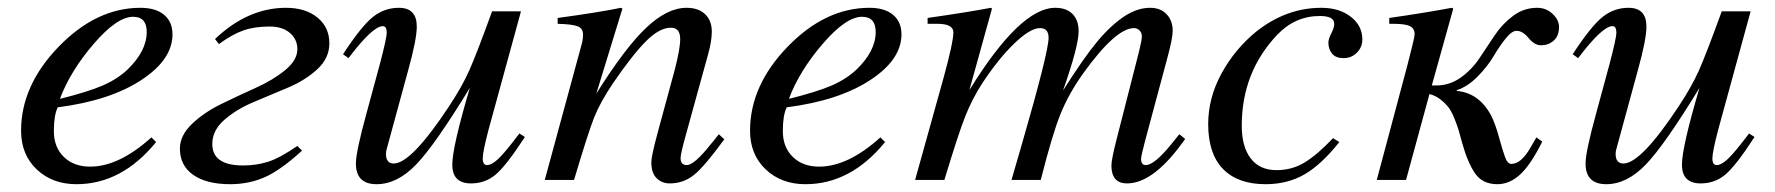

<svg xmlns="http://www.w3.org/2000/svg" viewBox="-20 -461 4548 492"><path d="M368 -109 380 -97Q292 11 176 11Q114 11 74 -27Q34 -65 34 -126Q34 -242 130.5 -341.5Q227 -441 340 -441Q379 -441 400.5 -423Q422 -405 422 -373Q422 -308 341.5 -255.5Q261 -203 128 -186Q118 -166 118 -125Q118 -84 143.5 -59Q169 -34 211 -34Q285 -34 368 -109ZM134 -209 135 -208Q203 -225 241 -241Q279 -257 306 -282Q356 -330 356 -379Q356 -418 321 -418Q280 -418 220.5 -349Q161 -280 134 -209Z M541 -348 531 -361Q615 -441 713 -441Q763 -441 793.5 -416Q824 -391 824 -350Q824 -312 793 -283.5Q762 -255 718 -236.5Q674 -218 630 -199.5Q586 -181 555 -154Q524 -127 524 -92Q524 -37 603 -37Q637 -37 667 -46.5Q697 -56 742 -87L754 -75Q698 -24 657.5 -6.5Q617 11 570 11Q509 11 475 -13Q441 -37 441 -80Q441 -114 472 -143.5Q503 -173 547 -194.5Q591 -216 635.5 -236Q680 -256 711 -281.5Q742 -307 742 -335Q742 -360 723 -376.5Q704 -393 671 -393Q632 -393 603.5 -383Q575 -373 541 -348Z M1311 -119 1325 -110Q1277 -36 1250 -13.5Q1223 9 1187 9Q1139 9 1139 -39Q1139 -84 1184 -236Q1095 -90 1046.5 -39.5Q998 11 945 11Q892 11 892 -42Q892 -72 919 -170L954 -299Q971 -364 971 -377Q971 -394 961 -394Q935 -394 873 -312L859 -322Q906 -394 935.5 -417.5Q965 -441 1002 -441Q1048 -441 1048 -393Q1048 -360 1026 -281L972 -83Q969 -74 969 -67Q969 -42 989 -42Q1034 -42 1131 -189Q1164 -239 1182.5 -280.5Q1201 -322 1241 -432H1315L1232 -129Q1217 -72 1217 -55Q1217 -38 1228 -38Q1240 -38 1257 -54Q1274 -70 1311 -119Z M1822 -117 1836 -104Q1785 -34 1758 -12.5Q1731 9 1696 9Q1676 9 1662.5 -4.5Q1649 -18 1649 -45Q1649 -61 1665 -120L1709 -282Q1723 -336 1723 -361Q1723 -390 1699 -390Q1670 -390 1635.5 -355.5Q1601 -321 1551 -248Q1518 -199 1502.5 -160Q1487 -121 1451 0H1376L1472 -353Q1474 -363 1474 -373Q1474 -388 1460.5 -393.5Q1447 -399 1409 -400V-415Q1513 -429 1571 -441L1575 -439L1508 -221Q1582 -339 1636 -390Q1690 -441 1739 -441Q1770 -441 1787 -424.5Q1804 -408 1804 -380Q1804 -355 1794 -320L1738 -117Q1724 -67 1724 -56Q1724 -38 1740 -38Q1759 -38 1801 -91Q1808 -99 1822 -117Z M2236 -109 2248 -97Q2160 11 2044 11Q1982 11 1942 -27Q1902 -65 1902 -126Q1902 -242 1998.5 -341.5Q2095 -441 2208 -441Q2247 -441 2268.5 -423Q2290 -405 2290 -373Q2290 -308 2209.5 -255.5Q2129 -203 1996 -186Q1986 -166 1986 -125Q1986 -84 2011.5 -59Q2037 -34 2079 -34Q2153 -34 2236 -109ZM2002 -209 2003 -208Q2071 -225 2109 -241Q2147 -257 2174 -282Q2224 -330 2224 -379Q2224 -418 2189 -418Q2148 -418 2088.5 -349Q2029 -280 2002 -209Z M3017 -105 3012 -98Q2935 9 2868 9Q2828 9 2828 -37Q2828 -52 2841 -103L2899 -330Q2906 -358 2906 -368Q2906 -377 2900 -383Q2894 -389 2886 -389Q2839 -389 2755 -272Q2718 -220 2697 -167.5Q2676 -115 2647 0H2572L2599 -93Q2667 -328 2667 -364Q2667 -389 2645 -389Q2620 -389 2579 -349.5Q2538 -310 2496 -246Q2471 -207 2453.5 -163Q2436 -119 2400 0H2325L2398 -262Q2423 -353 2423 -378Q2423 -400 2382 -400H2357V-415Q2462 -430 2519 -441L2522 -439L2464 -230Q2594 -441 2684 -441Q2713 -441 2728.5 -425Q2744 -409 2744 -381Q2744 -343 2704 -229Q2757 -313 2792.5 -355.5Q2828 -398 2864 -421Q2896 -441 2927 -441Q2954 -441 2969.5 -424.5Q2985 -408 2985 -382Q2985 -363 2972 -315L2914 -99Q2904 -61 2904 -54Q2904 -38 2916 -38Q2938 -38 2981 -91L3002 -117Z M3396 -107 3412 -97Q3366 -39 3322.5 -14Q3279 11 3223 11Q3152 11 3114 -28Q3076 -67 3076 -143Q3076 -210 3110 -272.5Q3144 -335 3199 -380Q3276 -441 3366 -441Q3412 -441 3441.5 -418Q3471 -395 3471 -360Q3471 -340 3457 -326Q3443 -312 3423 -312Q3403 -312 3393.5 -323.5Q3384 -335 3384 -352Q3384 -361 3391.5 -375.5Q3399 -390 3399 -400Q3399 -420 3362 -420Q3299 -420 3253 -372Q3162 -276 3162 -139Q3162 -85 3185 -55Q3208 -25 3251 -25Q3290 -25 3322 -44Q3354 -63 3396 -107Z M3649 -242H3660Q3695 -242 3723.5 -262.5Q3752 -283 3771.5 -312.5Q3791 -342 3810.5 -371Q3830 -400 3857.5 -420.5Q3885 -441 3919 -441Q3942 -441 3958.5 -425.5Q3975 -410 3975 -392Q3975 -369 3961.5 -357Q3948 -345 3929 -345Q3912 -345 3897 -363.5Q3882 -382 3866 -382Q3854 -382 3838 -362Q3822 -342 3807 -316.5Q3792 -291 3766.5 -265Q3741 -239 3713 -230V-228Q3770 -223 3801 -165Q3812 -143 3821 -110Q3830 -77 3836.5 -59Q3843 -41 3853 -41Q3878 -41 3902 -83Q3907 -91 3917 -109L3932 -98Q3902 -38 3875 -13.5Q3848 11 3817 11Q3779 11 3760 -16.5Q3741 -44 3727 -94Q3721 -116 3718 -126.5Q3715 -137 3707.5 -156Q3700 -175 3692.5 -185Q3685 -195 3672 -205.5Q3659 -216 3643 -220L3583 0H3508L3586 -292Q3605 -365 3605 -373Q3605 -388 3593 -394Q3581 -400 3551 -400H3540V-415Q3631 -428 3700 -441L3704 -439Z M4462 -119 4476 -110Q4428 -36 4401 -13.5Q4374 9 4338 9Q4290 9 4290 -39Q4290 -84 4335 -236Q4246 -90 4197.5 -39.5Q4149 11 4096 11Q4043 11 4043 -42Q4043 -72 4070 -170L4105 -299Q4122 -364 4122 -377Q4122 -394 4112 -394Q4086 -394 4024 -312L4010 -322Q4057 -394 4086.5 -417.5Q4116 -441 4153 -441Q4199 -441 4199 -393Q4199 -360 4177 -281L4123 -83Q4120 -74 4120 -67Q4120 -42 4140 -42Q4185 -42 4282 -189Q4315 -239 4333.5 -280.5Q4352 -322 4392 -432H4466L4383 -129Q4368 -72 4368 -55Q4368 -38 4379 -38Q4391 -38 4408 -54Q4425 -70 4462 -119Z"/></svg>

Font: STIX MathJax Alphabets
Style: Italic
Weight: 400
Italic angle: -16.33°
Designer: MicroPress Inc., with final additions and corrections provided by Coen Hoffman, Elsevier (retired)
Version: Version 1.1.1